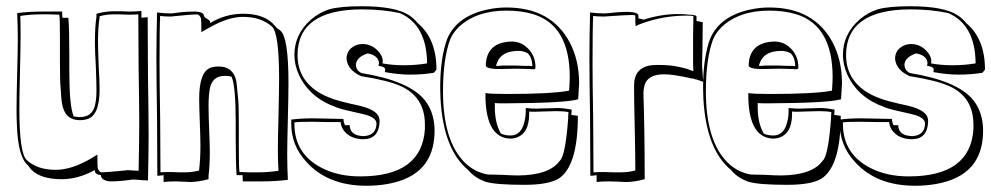

<svg xmlns="http://www.w3.org/2000/svg" viewBox="-20 -549 3175 615"><path d="M284 0V-2L283 -4Q230 25 178 25Q111 25 81 -5Q74 -12 71 -18Q37 -45 34 -152Q33 -172 33 -197Q33 -235 35 -314Q37 -390 37 -425Q37 -465 35 -507Q71 -512 117 -512H138H179Q179 -499 180 -492H199Q202 -460 202 -371V-321Q202 -213 215 -179Q216 -177 216 -176Q230 -174 236 -174Q275 -174 284 -211Q289 -230 289 -259Q289 -284 287 -335Q284 -387 284 -413Q284 -464 289 -495V-505Q318 -513 346 -513Q353 -513 367 -513Q383 -512 393 -512Q419 -512 433 -514V-492Q436 -493 443 -493Q450 -494 453 -494Q453 -430 454 -305Q456 -178 456 -114Q456 -60 454 29Q448 29 435 28Q415 26 409 26Q403 26 390 28Q361 32 332 32Q304 29 303 12Q286 10 284 0ZM292 -54Q292 -14 293 -11Q297 2 305 3Q321 3 381 -3Q385 -4 389 -4Q394 -4 424 -2Q426 -106 426 -154Q426 -214 424 -331Q423 -445 423 -503Q410 -502 391 -502Q380 -502 363 -503Q349 -503 342 -503Q321 -503 299 -497V-493Q294 -461 294 -417Q294 -392 296 -340Q299 -288 299 -262Q299 -178 258 -167Q248 -164 236 -164Q188 -164 179 -216Q176 -230 174 -270Q172 -288 172 -352V-427Q172 -488 170 -502Q158 -502 138 -503Q121 -503 112 -503Q76 -503 45 -498Q46 -478 46 -435Q46 -399 44 -321Q42 -239 42 -201Q42 -57 66 -36Q100 -5 158 -5Q209 -5 271 -41Q275 -44 292 -54Z M633 -500Q633 -494 645 -488Q651 -484 653 -480V-475Q702 -505 759 -505Q829 -505 861 -466Q864 -463 866 -460L878 -451Q904 -430 904 -283Q904 -245 902 -166Q900 -90 900 -55Q900 -15 902 27Q865 32 818 32H799H758Q757 24 757 12H738Q735 -20 735 -109V-159Q735 -272 722 -303Q715 -306 701 -306Q664 -306 654 -273Q648 -251 648 -209Q648 -183 650 -134Q652 -85 652 -61Q652 -18 648 14V25Q613 34 590 34Q583 34 568 33Q552 32 544 32Q518 32 504 34V12Q500 13 493.5 13.5Q487 14 484 14Q484 -50 483 -175Q481 -302 481 -366Q481 -420 483 -509Q508 -506 528 -506Q533 -506 545 -508Q574 -512 605 -512Q631 -511 633 -500ZM625 -446Q625 -485 624 -489Q620 -502 611 -503Q596 -503 537 -497Q532 -496 528 -496Q503 -496 493 -498Q491 -462 491 -346Q491 -286 493 -169Q494 -55 494 3Q507 2 526 2Q537 2 554 3Q567 3 574 3Q596 3 618 -3V-7Q622 -41 622 -81Q622 -106 620 -157Q618 -208 618 -233Q618 -318 654 -332Q666 -336 681 -336Q727 -336 737 -289Q738 -284 743 -230Q745 -212 745 -147V-73Q745 -12 747 2Q759 2 779 3Q796 3 805 3Q841 3 872 -2Q870 -40 870 -65Q870 -101 872 -178Q874 -260 874 -298Q874 -443 851 -464Q816 -495 758 -495Q710 -495 648 -459Q645 -458 639 -454Q629 -448 625 -446Z M1378 -326 1370 -316Q1335 -310 1293 -310Q1257 -310 1213 -318Q1213 -320 1213 -322Q1214 -325 1214 -326Q1213 -336 1193 -338Q1193 -340 1193 -342Q1194 -345 1194 -346Q1193 -371 1158 -378Q1121 -366 1120 -341Q1121 -322 1140 -314L1138 -315Q1290 -290 1340 -229Q1372 -189 1372 -130Q1372 13 1223 40Q1191 46 1154 46Q1029 46 960 -32Q913 -84 913 -152V-166Q944 -170 981 -170Q999 -170 1033 -169Q1065 -168 1080 -168Q1080 -159 1085 -148H1100Q1101 -114 1145 -113Q1185 -115 1186 -153Q1186 -174 1141 -184Q1072 -199 1061 -204Q1057 -205 1055 -206H1056Q973 -235 938 -308Q923 -341 923 -373Q923 -440 977 -487Q1003 -509 1034 -519Q1069 -529 1138 -529Q1245 -529 1289 -501Q1306 -490 1318 -475Q1378 -425 1378 -326ZM1348 -346Q1347 -469 1261 -507Q1206 -519 1138 -519Q934 -518 933 -373Q933 -297 998 -255Q1017 -243 1039 -235Q1059 -226 1133 -210Q1186 -197 1194 -173Q1196 -167 1196 -160Q1194 -104 1145 -103Q1100 -103 1079 -134Q1072 -146 1071 -158Q1059 -158 1031 -158Q997 -159 980 -159Q934 -159 923 -157V-152Q923 -56 1011 -11Q1063 16 1134 16Q1331 16 1341 -135Q1341 -143 1341 -150Q1341 -238 1264 -273Q1221 -292 1137 -305Q1094 -324 1090 -360Q1090 -389 1116 -402Q1128 -408 1141 -408Q1173 -408 1195 -381Q1206 -367 1206 -354Q1206 -348 1205 -346Q1237 -340 1273 -340Q1313 -340 1348 -346Z M1565 -219V-202Q1566 -154 1583 -124V-122Q1596 -115 1615 -115Q1650 -115 1660 -160Q1664 -175 1664 -193V-203Q1686 -201 1697 -201Q1709 -201 1731 -202Q1755 -203 1766 -203Q1784 -203 1811 -198Q1811 -197 1811 -193Q1810 -185 1810 -181L1831 -178Q1831 -15 1768 24Q1735 43 1660 43Q1566 43 1535 33Q1501 21 1480 -4Q1400 -70 1391 -233Q1390 -251 1390 -267Q1390 -365 1413 -426Q1445 -499 1544 -519Q1572 -525 1602 -525Q1744 -525 1804 -415Q1835 -357 1835 -282Q1835 -274 1832 -231Q1791 -219 1599 -218Q1592 -218 1587 -218Q1572 -218 1565 -219ZM1535 -233V-251Q1548 -248 1604 -248Q1742 -248 1800 -258Q1802 -259 1803 -259Q1805 -289 1805 -302Q1805 -466 1690 -503Q1651 -515 1602 -515Q1506 -515 1450 -463Q1431 -444 1422 -423Q1399 -360 1399 -257Q1399 -97 1469 -28Q1501 3 1543 10Q1557 10 1587 11Q1622 13 1640 13Q1740 12 1773 -34Q1791 -49 1800 -170Q1800 -173 1800 -177Q1801 -186 1801 -190Q1786 -193 1762 -193Q1749 -193 1723 -192Q1699 -191 1690 -191Q1678 -191 1675 -192V-184Q1675 -119 1630 -107Q1622 -105 1615 -105Q1539 -107 1535 -233ZM1656 -406Q1692 -382 1695 -341V-330Q1693 -327 1688 -327Q1685 -327 1677 -328Q1653 -329 1632 -329Q1614 -329 1588 -328Q1573 -328 1567 -328Q1537 -330 1536 -339Q1538 -415 1621 -416Q1641 -415 1656 -406ZM1672 -377 1671 -378Q1657 -386 1641 -386Q1586 -386 1572 -348Q1570 -343 1569 -338Q1572 -338 1578 -338Q1584 -339 1588 -339H1632Q1644 -339 1662 -338Q1672 -338 1675 -338L1685 -337V-341Q1684 -364 1672 -377Z M2025 -499V-490Q2038 -488 2041 -486Q2099 -504 2150 -504Q2156 -504 2161.5 -504Q2167 -504 2172 -503.5Q2177 -503 2181.5 -502.5Q2186 -502 2190 -502Q2194 -502 2197 -501.5Q2200 -501 2203 -500.5Q2206 -500 2207.5 -499.5Q2209 -499 2210 -498L2211 -497V-482Q2215 -481 2218 -480.5Q2221 -480 2223.5 -479.5Q2226 -479 2227.5 -478.5Q2229 -478 2230 -478L2231 -477Q2231 -443 2230 -392Q2229 -361 2229 -348Q2229 -343 2229 -337.5Q2229 -332 2229.5 -327.5Q2230 -323 2230.5 -315.5Q2231 -308 2231 -305.5Q2231 -303 2232 -295V-287L2209 -295L2210 -294Q2207 -295 2198 -298L2199 -297Q2137 -311 2108 -311Q2053 -311 2044 -274Q2041 -262 2041 -249Q2045 -126 2045 13V25Q2012 34 1986 34Q1978 34 1962 33Q1943 32 1932 32Q1905 32 1891 34V12Q1887 13 1880.5 13.5Q1874 14 1871 14Q1871 -50 1870 -175Q1868 -302 1868 -366Q1868 -420 1870 -509Q1895 -506 1915 -506Q1920 -506 1932 -507Q1961 -511 1992 -511Q2024 -510 2025 -499ZM2016 -465Q2016 -471 2015 -476Q2015 -479 2015 -480V-499Q2013 -501 2003 -501Q1986 -501 1915 -496Q1890 -496 1880 -498Q1878 -462 1878 -346Q1878 -286 1880 -169Q1881 -55 1881 3Q1894 2 1914 2Q1925 2 1945 3Q1961 3 1968 3Q1993 3 2015 -3V-7Q2015 -58 2013 -144Q2011 -228 2011 -275Q2011 -333 2067 -340Q2077 -341 2088 -341Q2126 -341 2154 -335Q2162 -333 2171 -331Q2174 -330 2182 -328Q2189 -325 2192 -324L2201 -321Q2200 -333 2200 -353V-390Q2200 -402 2200 -431Q2201 -472 2201 -497Q2199 -499 2180 -499Q2107 -499 2039 -475Q2024 -470 2016 -465Z M2407 -219V-202Q2408 -154 2425 -124V-122Q2438 -115 2457 -115Q2492 -115 2502 -160Q2506 -175 2506 -193V-203Q2528 -201 2539 -201Q2551 -201 2573 -202Q2597 -203 2608 -203Q2626 -203 2653 -198Q2653 -197 2653 -193Q2652 -185 2652 -181L2673 -178Q2673 -15 2610 24Q2577 43 2502 43Q2408 43 2377 33Q2343 21 2322 -4Q2242 -70 2233 -233Q2232 -251 2232 -267Q2232 -365 2255 -426Q2287 -499 2386 -519Q2414 -525 2444 -525Q2586 -525 2646 -415Q2677 -357 2677 -282Q2677 -274 2674 -231Q2633 -219 2441 -218Q2434 -218 2429 -218Q2414 -218 2407 -219ZM2377 -233V-251Q2390 -248 2446 -248Q2584 -248 2642 -258Q2644 -259 2645 -259Q2647 -289 2647 -302Q2647 -466 2532 -503Q2493 -515 2444 -515Q2348 -515 2292 -463Q2273 -444 2264 -423Q2241 -360 2241 -257Q2241 -97 2311 -28Q2343 3 2385 10Q2399 10 2429 11Q2464 13 2482 13Q2582 12 2615 -34Q2633 -49 2642 -170Q2642 -173 2642 -177Q2643 -186 2643 -190Q2628 -193 2604 -193Q2591 -193 2565 -192Q2541 -191 2532 -191Q2520 -191 2517 -192V-184Q2517 -119 2472 -107Q2464 -105 2457 -105Q2381 -107 2377 -233ZM2498 -406Q2534 -382 2537 -341V-330Q2535 -327 2530 -327Q2527 -327 2519 -328Q2495 -329 2474 -329Q2456 -329 2430 -328Q2415 -328 2409 -328Q2379 -330 2378 -339Q2380 -415 2463 -416Q2483 -415 2498 -406ZM2514 -377 2513 -378Q2499 -386 2483 -386Q2428 -386 2414 -348Q2412 -343 2411 -338Q2414 -338 2420 -338Q2426 -339 2430 -339H2474Q2486 -339 2504 -338Q2514 -338 2517 -338L2527 -337V-341Q2526 -364 2514 -377Z M3135 -326 3127 -316Q3092 -310 3050 -310Q3014 -310 2970 -318Q2970 -320 2970 -322Q2971 -325 2971 -326Q2970 -336 2950 -338Q2950 -340 2950 -342Q2951 -345 2951 -346Q2950 -371 2915 -378Q2878 -366 2877 -341Q2878 -322 2897 -314L2895 -315Q3047 -290 3097 -229Q3129 -189 3129 -130Q3129 13 2980 40Q2948 46 2911 46Q2786 46 2717 -32Q2670 -84 2670 -152V-166Q2701 -170 2738 -170Q2756 -170 2790 -169Q2822 -168 2837 -168Q2837 -159 2842 -148H2857Q2858 -114 2902 -113Q2942 -115 2943 -153Q2943 -174 2898 -184Q2829 -199 2818 -204Q2814 -205 2812 -206H2813Q2730 -235 2695 -308Q2680 -341 2680 -373Q2680 -440 2734 -487Q2760 -509 2791 -519Q2826 -529 2895 -529Q3002 -529 3046 -501Q3063 -490 3075 -475Q3135 -425 3135 -326ZM3105 -346Q3104 -469 3018 -507Q2963 -519 2895 -519Q2691 -518 2690 -373Q2690 -297 2755 -255Q2774 -243 2796 -235Q2816 -226 2890 -210Q2943 -197 2951 -173Q2953 -167 2953 -160Q2951 -104 2902 -103Q2857 -103 2836 -134Q2829 -146 2828 -158Q2816 -158 2788 -158Q2754 -159 2737 -159Q2691 -159 2680 -157V-152Q2680 -56 2768 -11Q2820 16 2891 16Q3088 16 3098 -135Q3098 -143 3098 -150Q3098 -238 3021 -273Q2978 -292 2894 -305Q2851 -324 2847 -360Q2847 -389 2873 -402Q2885 -408 2898 -408Q2930 -408 2952 -381Q2963 -367 2963 -354Q2963 -348 2962 -346Q2994 -340 3030 -340Q3070 -340 3105 -346Z"/></svg>

Font: Londrina Shadow
Style: Regular
Weight: 400
Designer: Marcelo Magalhaes
Foundry: Marcelo Magalhães
Version: Version 1.001 2011